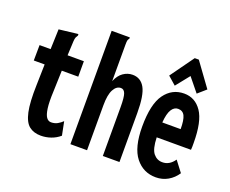

<svg xmlns="http://www.w3.org/2000/svg" viewBox="-113 -867 1276 1063"><g transform="rotate(20 525.0 -335.5)"><path d="M212 12Q170 12 143 -9.5Q116 -31 104 -86Q92 -141 95 -244L98 -366H34L35 -457H100L104 -575L206 -587L216 -588L217 -580Q212 -573 208.5 -565.5Q205 -558 204 -542L200 -457H296V-366H199L195 -243Q192 -179 197 -143Q202 -107 213 -92Q224 -77 240 -77Q262 -77 278.5 -86.5Q295 -96 307 -108L323 -28Q300 -8 271 2Q242 12 212 12Z M383 -668H490V-660Q484 -654 482.5 -646.5Q481 -639 481 -623V-407Q496 -444 521.5 -461.5Q547 -479 576 -479Q624 -479 648 -436Q672 -393 672 -289V0H574V-287Q574 -346 566 -367Q558 -388 540 -388Q514 -388 497.5 -357.5Q481 -327 481 -265V0H383Z M889 11Q815 11 769 -47Q723 -105 723 -228Q723 -360 766 -419.5Q809 -479 880 -479Q945 -479 983.5 -422.5Q1022 -366 1022 -239Q1022 -228 1022 -218Q1022 -208 1021 -199H819Q821 -131 842 -105.5Q863 -80 894 -80Q936 -79 965 -121L1013 -58Q992 -26 960 -7.5Q928 11 889 11ZM820 -287H928Q928 -340 916.5 -364Q905 -388 877 -388Q854 -388 839 -364Q824 -340 820 -287ZM815 -502 767 -544 867 -683H891L992 -544L944 -502L879 -582Z"/></g></svg>

Font: Inconsolata ExtraCondensed ExtraBold
Style: Regular
Weight: 800
Width: 2
Monospace: yes
Designer: Raph Levien, Cyreal, Brenton Simpson
Foundry: Raph Levien, Cyreal, Google
Version: Version 3.001; ttfautohint (v1.8.2.53-6de2)